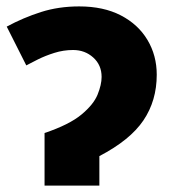

<svg xmlns="http://www.w3.org/2000/svg" viewBox="-20 -579 546 599"><path d="M227 -559Q303 -559 357 -531Q411 -503 440 -454.5Q469 -406 469 -346Q469 -265 427.5 -203.5Q386 -142 290 -92V0H119V-164Q196 -190 234 -221.5Q272 -253 284.5 -284Q297 -315 297 -339Q297 -376 271 -399.5Q245 -423 208 -423Q178 -423 149.5 -414Q121 -405 98 -393.5Q75 -382 62 -375L1 -496Q53 -524 108 -541.5Q163 -559 227 -559Z"/></svg>

Font: Noto Sans ExtraBold
Style: Regular
Weight: 800
Designer: Monotype Design Team
Foundry: Monotype Imaging Inc.
Version: Version 2.007